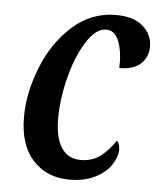

<svg xmlns="http://www.w3.org/2000/svg" viewBox="-45 -586 526 635"><g transform="rotate(5 218.0 -268.0)"><path d="M41 -184Q41 -263 74.5 -348Q108 -433 170.5 -489.5Q233 -546 315 -546Q374 -546 405 -518.5Q436 -491 436 -451Q436 -417 412 -394.5Q388 -372 341 -372Q343 -425 329.5 -460Q316 -495 287 -495Q253 -495 222 -446.5Q191 -398 172.5 -326Q154 -254 154 -189Q154 -125 176 -91.5Q198 -58 240 -58Q278 -58 305 -78.5Q332 -99 354 -132Q358 -129 361 -121Q364 -113 364 -104Q364 -79 346.5 -52.5Q329 -26 293.5 -8Q258 10 208 10Q134 10 87.5 -40Q41 -90 41 -184Z"/></g></svg>

Font: Noto Serif CondSemiBold
Style: Italic
Weight: 600
Width: 3
Italic angle: -12°
Designer: Monotype Design Team
Foundry: Monotype Imaging Inc.
Version: Version 1.001